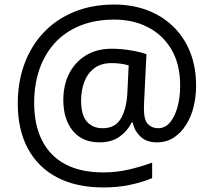

<svg xmlns="http://www.w3.org/2000/svg" viewBox="-20 -734 939 843"><path d="M841 -357Q841 -311 830.5 -267Q820 -223 798 -187.5Q776 -152 744 -130.5Q712 -109 668 -109Q622 -109 595.5 -135.5Q569 -162 563 -196H558Q540 -159 505 -134Q470 -109 417 -109Q341 -109 299.5 -160Q258 -211 258 -295Q258 -361 284 -411.5Q310 -462 357.5 -491Q405 -520 470 -520Q514 -520 556.5 -512.5Q599 -505 623 -496L613 -293Q612 -275 612 -267.5Q612 -260 612 -257Q612 -205 630.5 -188Q649 -171 674 -171Q705 -171 726.5 -196.5Q748 -222 759.5 -264.5Q771 -307 771 -358Q771 -451 733.5 -515.5Q696 -580 630.5 -614Q565 -648 482 -648Q397 -648 331 -621Q265 -594 220.5 -545Q176 -496 153 -429.5Q130 -363 130 -283Q130 -185 165 -116.5Q200 -48 267.5 -12.5Q335 23 433 23Q494 23 549.5 9.5Q605 -4 648 -20V48Q605 66 551.5 77.5Q498 89 433 89Q315 89 231 45Q147 1 102.5 -81.5Q58 -164 58 -280Q58 -373 87 -452.5Q116 -532 171 -590.5Q226 -649 304.5 -681.5Q383 -714 482 -714Q560 -714 625.5 -689.5Q691 -665 739.5 -618.5Q788 -572 814.5 -506Q841 -440 841 -357ZM336 -293Q336 -229 361.5 -200Q387 -171 430 -171Q486 -171 510.5 -213Q535 -255 539 -322L545 -447Q532 -451 512 -454Q492 -457 471 -457Q422 -457 392 -433Q362 -409 349 -371.5Q336 -334 336 -293Z"/></svg>

Font: kannada15
Style: Book
Weight: 400
Designer: Jelle Bosma - Monotype Design Team
Foundry: Monotype Imaging Inc.
Version: Version 2.003